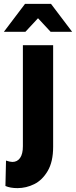

<svg xmlns="http://www.w3.org/2000/svg" viewBox="-39 -771 392 990"><path d="M25 64Q50 64 64.5 43.5Q79 23 79 -17V-538H235V-14Q235 63 207 110.5Q179 158 137.5 178.5Q96 199 51 199Q14 199 -11 188L-8 57Q13 64 25 64ZM90 -751H224L333 -607H222L157 -677L92 -607H-19Z"/></svg>

Font: Chess Sans
Style: Bold
Weight: 700
Designer: Wolf Bōese
Foundry: Wolf Bōese
Version: Version 7.223